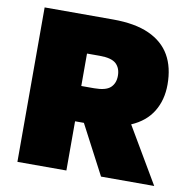

<svg xmlns="http://www.w3.org/2000/svg" viewBox="-79 -779 857 857"><g transform="rotate(10 350.0 -350.0)"><path d="M55 0V-700H365Q465 -700 529 -671Q593 -642 624 -588Q655 -534 655 -456Q655 -386 623 -333.5Q591 -281 526 -253L675 0H434L317 -223H277V0ZM277 -383H335Q388 -383 409 -402.5Q430 -422 430 -456Q430 -491 409 -510.5Q388 -530 335 -530H277Z"/></g></svg>

Font: Golos Text ExtraBold
Style: Regular
Weight: 800
Designer: A.Korolkova, Vitaly Kuzmin
Foundry: ParaType Ltd
Version: Version 2.004